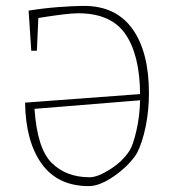

<svg xmlns="http://www.w3.org/2000/svg" viewBox="-20 -621 580 651"><path d="M485 -305Q485 -247 474 -192.5Q463 -138 444 -101Q418 -60 368.5 -25Q319 10 281 10Q176 10 121.5 -65.5Q67 -141 65 -273L455 -302Q454 -434 405.5 -505Q357 -576 245 -576Q208 -576 110 -560L105 -449H86L77 -585Q126 -593 178 -597Q230 -601 265 -601Q373 -601 429 -523Q485 -445 485 -305ZM455 -281 97 -252Q106 -118 155 -69Q204 -20 284 -20Q311 -20 353.5 -47Q396 -74 419 -110Q431 -128 442.5 -178Q454 -228 455 -281Z"/></svg>

Font: Grenze Thin
Style: Regular
Weight: 250
Designer: Renata Polastri
Foundry: Omnibus-Type
Version: Version 1.002; ttfautohint (v1.8)